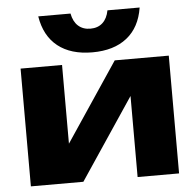

<svg xmlns="http://www.w3.org/2000/svg" viewBox="-56 -871 943 928"><g transform="rotate(-5 416.0 -407.5)"><path d="M56.4 0V-571.4H257.6V-111.2L214.4 -125L513.2 -571.4H775.4V0H574.2V-472.6L617.8 -458.4L311 0ZM409.6 -619.4Q305.2 -619.4 242 -669.5Q178.8 -719.6 163.4 -815.4H320Q327.4 -776 350.6 -755.1Q373.8 -734.2 409.6 -734.2Q446 -734.2 468.9 -755.1Q491.8 -776 499.2 -815.4H655.4Q640.4 -719.6 577 -669.5Q513.6 -619.4 409.6 -619.4Z"/></g></svg>

Font: Unbounded
Style: Regular
Weight: 400
Designer: Luke Prowse, Jean-Baptiste Morizot, Fátima Lázaro, Florian Runge
Foundry: NaN
Version: Version 1.701;gftools[0.9.28.dev5+ged2979d]